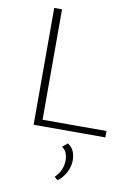

<svg xmlns="http://www.w3.org/2000/svg" viewBox="-100 -722 748 1065"><g transform="rotate(10 273.5 -189.0)"><path d="M117 0V-658H161V0ZM134 0V-36H521V0ZM301 280 282 264Q303 244 314.5 218.5Q326 193 326 166Q326 141 318 122Q310 103 293 93L322 69Q346 84 355.5 107Q365 130 365 157Q365 190 348.5 223.5Q332 257 301 280Z"/></g></svg>

Font: Ysabeau Office ExtraLight
Style: Regular
Weight: 250
Designer: Christian Thalmann (Catharsis Fonts)
Version: Version 2.001;gftools[0.9.30]; featfreeze: tnum,lnum,ss02